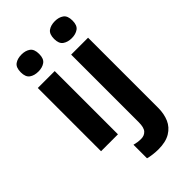

<svg xmlns="http://www.w3.org/2000/svg" viewBox="-298 -846 1172 1172"><g transform="rotate(-45 288.0 -260.5)"><path d="M217 -546V0H71V-546ZM145 -761Q179 -761 201.5 -745Q224 -729 224 -687Q224 -646 201.5 -630Q179 -614 145 -614Q110 -614 87.5 -630Q65 -646 65 -687Q65 -729 87.5 -745Q110 -761 145 -761ZM327 240Q306 240 281 237Q256 234 239 229V112Q255 116 268.5 118Q282 120 298 120Q325 120 342 102Q359 84 359 37V-546H505V60Q505 111 487.5 151.5Q470 192 430.5 216Q391 240 327 240ZM353 -687Q353 -729 375.5 -745Q398 -761 433 -761Q467 -761 489.5 -745Q512 -729 512 -687Q512 -646 489.5 -630Q467 -614 433 -614Q399 -614 376 -630Q353 -646 353 -687Z"/></g></svg>

Font: Noto Sans Bengali SemiCondensed
Style: Bold
Weight: 700
Width: 4
Designer: Jelle Bosma - Monotype Design Team
Foundry: Monotype Imaging Inc.
Version: Version 2.003